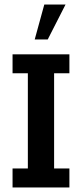

<svg xmlns="http://www.w3.org/2000/svg" viewBox="-20 -821 359 841"><path d="M35 0V-83H102V-500H35V-583H284V-500H217V-83H284V0ZM132 -648 174 -801H267L189 -648Z"/></svg>

Font: Rokkitt SemiBold
Style: Regular
Weight: 600
Designer: Vernon Adams
Foundry: Vernon Adams
Version: Version 3.103